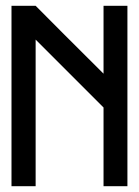

<svg xmlns="http://www.w3.org/2000/svg" viewBox="-20 -640 479 660"><path d="M418 0H335.9V-270.5L102.5 -503.9V0H19.5V-620.1H102.5Q179.7 -542 335.9 -386.7V-620.1H418Z"/></svg>

Font: mr_KirucoupageG
Style: Regular
Weight: 400
Designer: Jan Henkel
Version: Version 1.00 May 25, 2020, initial release